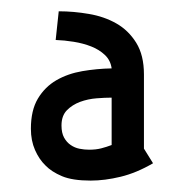

<svg xmlns="http://www.w3.org/2000/svg" viewBox="-20 -646 329 340"><path d="M84 -626Q110.4 -626 137.5 -621.3Q164.6 -616.7 186 -604.5Q207.5 -592.3 221.2 -570.3Q234.9 -548.3 234.9 -514.2V-382.8L251 -356.9Q221.7 -339.8 193.6 -333Q165.5 -326.2 140.6 -326.2Q108.4 -326.2 89.8 -334Q71.3 -341.8 60.5 -353Q49.3 -363.8 42 -380.4Q34.7 -397 34.7 -418Q34.7 -450.7 47.1 -471.4Q59.6 -492.2 79.8 -503.9Q100.1 -515.6 125.7 -520Q151.4 -524.4 177.7 -524.9Q175.8 -539.1 165.8 -548.6Q155.8 -558.1 141.6 -563.7Q127.4 -569.3 110.6 -572Q93.8 -574.7 78.6 -575.2ZM177.7 -473.1Q166 -473.1 150.9 -471.9Q135.7 -470.7 121.8 -465.6Q107.9 -460.4 98.4 -450.7Q88.9 -440.9 88.9 -423.8Q88.9 -410.6 93.5 -402.3Q98.1 -394 105.2 -389.2Q112.3 -384.3 120.8 -382.6Q129.4 -380.9 137.7 -380.9Q149.9 -380.9 159.2 -383.3Q168.5 -385.7 177.7 -389.2Z"/></svg>

Font: Aubrey
Style: Regular
Weight: 400
Designer: Gayaneh Bagdasaryan | Cyreal.org
Foundry: Gayaneh Bagdasaryan | Cyreal.org
Version: Version 1.000